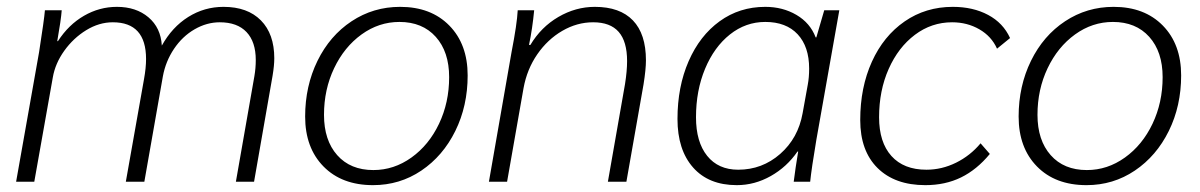

<svg xmlns="http://www.w3.org/2000/svg" viewBox="-20 -530 3500 560"><path d="M94 -378Q109 -474 111 -500H160Q158 -472 147 -410H149Q180 -458 225 -484Q270 -510 321 -510Q377 -510 413 -479.5Q449 -449 452 -397Q482 -451 529 -480.5Q576 -510 632 -510Q702 -510 741 -470.5Q780 -431 780 -360Q780 -339 775 -309L721 0H668L722 -308Q726 -331 726 -355Q726 -408 699 -436.5Q672 -465 621 -465Q583 -465 547.5 -444.5Q512 -424 487.5 -387.5Q463 -351 455 -307L401 0H347L400 -299Q406 -332 406 -358Q406 -465 309 -465Q269 -465 231.5 -442Q194 -419 167.5 -382Q141 -345 134 -304L80 0H27Z M870 -190Q870 -279 906 -352.5Q942 -426 1005.5 -468Q1069 -510 1147 -510Q1237 -510 1290.5 -455.5Q1344 -401 1344 -310Q1344 -221 1308 -148Q1272 -75 1209 -32.5Q1146 10 1068 10Q977 10 923.5 -44.5Q870 -99 870 -190ZM1290 -305Q1290 -379 1251 -422.5Q1212 -466 1145 -466Q1085 -466 1034.5 -429.5Q984 -393 954.5 -331Q925 -269 925 -195Q925 -121 963.5 -77.5Q1002 -34 1069 -34Q1129 -34 1180 -70.5Q1231 -107 1260.5 -169Q1290 -231 1290 -305Z M1472 -378Q1488 -460 1490 -500H1538Q1533 -447 1523 -399H1527Q1558 -451 1608.5 -480.5Q1659 -510 1715 -510Q1788 -510 1826 -470.5Q1864 -431 1864 -354Q1864 -328 1857 -284L1807 0H1753L1803 -285Q1809 -323 1809 -352Q1809 -409 1784.5 -437Q1760 -465 1710 -465Q1663 -465 1620 -440Q1577 -415 1547 -371.5Q1517 -328 1507 -273L1459 0H1406Z M1956 -183Q1956 -277 1988.5 -351.5Q2021 -426 2079 -468Q2137 -510 2212 -510Q2263 -510 2303 -486.5Q2343 -463 2359 -421H2361L2384 -500H2428L2361 -122Q2347 -39 2343 0H2295Q2300 -40 2308 -88H2306Q2275 -43 2228 -16.5Q2181 10 2129 10Q2047 10 2001.5 -41.5Q1956 -93 1956 -183ZM2321 -200 2336 -283Q2340 -304 2340 -330Q2340 -394 2306.5 -430Q2273 -466 2212 -466Q2155 -466 2109 -429.5Q2063 -393 2036.5 -329.5Q2010 -266 2010 -188Q2010 -116 2042.5 -75.5Q2075 -35 2133 -35Q2203 -35 2255.5 -81Q2308 -127 2321 -200Z M2489 -180Q2489 -275 2523 -350Q2557 -425 2618.5 -467.5Q2680 -510 2759 -510Q2818 -510 2862 -486.5Q2906 -463 2926 -419L2888 -388Q2872 -424 2836.5 -444.5Q2801 -465 2757 -465Q2697 -465 2648.5 -428.5Q2600 -392 2572 -329Q2544 -266 2544 -188Q2544 -115 2580 -75Q2616 -35 2682 -35Q2727 -35 2768.5 -55.5Q2810 -76 2840 -112L2867 -81Q2829 -35 2783 -12.5Q2737 10 2679 10Q2590 10 2539.5 -40Q2489 -90 2489 -180Z M2951 -190Q2951 -279 2987 -352.5Q3023 -426 3086.5 -468Q3150 -510 3228 -510Q3318 -510 3371.5 -455.5Q3425 -401 3425 -310Q3425 -221 3389 -148Q3353 -75 3290 -32.5Q3227 10 3149 10Q3058 10 3004.5 -44.5Q2951 -99 2951 -190ZM3371 -305Q3371 -379 3332 -422.5Q3293 -466 3226 -466Q3166 -466 3115.5 -429.5Q3065 -393 3035.5 -331Q3006 -269 3006 -195Q3006 -121 3044.5 -77.5Q3083 -34 3150 -34Q3210 -34 3261 -70.5Q3312 -107 3341.5 -169Q3371 -231 3371 -305Z"/></svg>

Font: Sarabun ExtraLight
Style: Italic
Weight: 275
Italic angle: -10°
Designer: Suppakit Chalermlarp | Katatrad Co.,Ltd.
Foundry: Cadson Demak Co.,Ltd.
Version: Version 1.000; ttfautohint (v1.6)